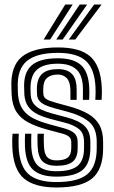

<svg xmlns="http://www.w3.org/2000/svg" viewBox="-20 -820 504 850"><path d="M229.5 10Q133.2 10 86 -29.9Q38.8 -69.8 34.5 -168Q33.8 -184.8 34.1 -201Q34.5 -217.2 35.5 -228H63.2Q62.5 -220.2 62.2 -201.5Q62 -182.8 62.5 -169.2Q66.5 -84.2 106.2 -49.1Q146 -14 229.5 -14Q325.2 -14 366.8 -48.9Q408.2 -83.8 408.2 -164Q408.2 -169 408.2 -173.9Q408.2 -178.8 408.2 -183.4Q408.2 -188 408.2 -192Q408.2 -252.2 374.4 -280.5Q340.5 -308.8 280 -325L220.5 -341Q199 -346.8 182.2 -354.1Q165.5 -361.5 155.5 -372.5Q145.5 -383.5 144.2 -399.8Q144 -404.5 143.5 -413.1Q143 -421.8 143.2 -429Q144.5 -474 167.5 -494Q190.5 -514 236.5 -514Q276.8 -514 297.6 -493.6Q318.5 -473.2 319.2 -427.8Q319.5 -416.2 319.4 -407.2Q319.2 -398.2 319.2 -378H291.8Q291.8 -392.8 291.8 -407.2Q291.8 -421.8 291.5 -426Q290 -460.2 274.4 -475.1Q258.8 -490 236.5 -490Q206.5 -490 189.2 -475.8Q172 -461.5 171.5 -429Q171.2 -421.5 171.4 -414.2Q171.5 -407 172.5 -399.8Q174 -390.5 181.1 -384.4Q188.2 -378.2 200.2 -373.9Q212.2 -369.5 228 -365L286.5 -349Q337 -335.2 370.2 -315.9Q403.5 -296.5 420 -266.8Q436.5 -237 436.5 -192Q436.5 -187.5 436.5 -182.8Q436.5 -178 436.5 -173.2Q436.5 -168.5 436.5 -164Q436.5 -70.8 388.4 -30.4Q340.2 10 229.5 10ZM229.5 -38Q160.2 -38 127 -68Q93.8 -98 90.5 -170.5Q90 -182.2 90.1 -201.1Q90.2 -220 91 -228H118.8Q118 -220.2 118.1 -200.9Q118.2 -181.5 118.5 -171.8Q121.2 -112 147.5 -87Q173.8 -62 229.5 -62Q295.2 -62 323.6 -85.8Q352 -109.5 352 -164Q352 -171.2 352 -178Q352 -184.8 352 -192Q352 -230.2 329.8 -248.4Q307.5 -266.5 267 -277L205.5 -293Q169.2 -302.5 144 -315.5Q118.8 -328.5 104.8 -348.5Q90.8 -368.5 88 -398.8Q87.2 -406.5 87.4 -414.4Q87.5 -422.2 87 -429Q83.5 -497.5 119.2 -529.8Q155 -562 236.5 -562Q305 -562 338.4 -532Q371.8 -502 375 -432.8Q375.5 -425.2 375.6 -409.8Q375.8 -394.2 374.5 -378H346.8Q346.8 -394.2 347.1 -408.4Q347.5 -422.5 347.2 -428.8Q345.8 -487.8 317.9 -512.9Q290 -538 236.5 -538Q174.5 -538 144.8 -512.6Q115 -487.2 115 -429Q115 -422.8 115.4 -413.9Q115.8 -405 116 -400Q117.5 -376.2 129.2 -360.8Q141 -345.2 162.2 -335.1Q183.5 -325 213 -317L273.5 -301Q329.8 -286.2 354.9 -261.8Q380 -237.2 380 -192Q380 -185.8 380 -178.5Q380 -171.2 380 -164Q380 -96.5 345.1 -67.2Q310.2 -38 229.5 -38ZM229.5 -86Q189.2 -86 168.9 -105.2Q148.5 -124.5 146.5 -172.8Q146.2 -179.5 145.9 -199.5Q145.5 -219.5 146.5 -228H174.2Q173.5 -220.2 173.6 -205.9Q173.8 -191.5 174.5 -173.8Q175.8 -138.5 189.2 -124.2Q202.8 -110 229.5 -110Q264.8 -110 280.1 -122.6Q295.5 -135.2 295.5 -164Q295.5 -170 295.6 -178.2Q295.8 -186.5 295.5 -192Q295 -207 285.2 -215.2Q275.5 -223.5 254 -229L190.5 -246Q140.8 -259.2 106.2 -277.4Q71.8 -295.5 53 -324.6Q34.2 -353.8 31.5 -399.8Q31.2 -406.2 31.1 -414.1Q31 -422 30.5 -429Q25.8 -526.5 76.4 -568.2Q127 -610 236.5 -610Q335 -610 380 -569.6Q425 -529.2 430.5 -436Q431.2 -423.5 431.1 -409Q431 -394.5 429.8 -378H402Q403.2 -393 403.2 -408.2Q403.2 -423.5 402.8 -434.2Q398.8 -515.8 359.5 -550.9Q320.2 -586 236.5 -586Q142.2 -586 98.5 -549.5Q54.8 -513 58.8 -429Q59.2 -421.2 59.1 -414Q59 -406.8 59.8 -399.8Q63.8 -360 80.8 -335.6Q97.8 -311.2 127.2 -296.2Q156.8 -281.2 198 -270L260.5 -253Q294 -244 308.9 -230.5Q323.8 -217 323.8 -192Q323.8 -188 323.8 -183.4Q323.8 -178.8 323.8 -173.9Q323.8 -169 323.8 -164Q323.8 -122.2 301.8 -104.1Q279.8 -86 229.5 -86ZM173.2 -645 268.8 -800H301.8L202 -645ZM284.5 -645 396.8 -800H429.8L313.2 -645ZM229 -645 332.8 -800H365.8L257.5 -645Z"/></svg>

Font: Big Shoulders Inline Text Thin Black
Style: Regular
Weight: 900
Version: Version 2.002